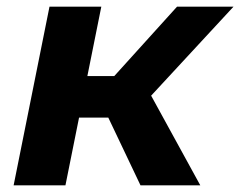

<svg xmlns="http://www.w3.org/2000/svg" viewBox="-20 -558 723 578"><path d="M683 -538H513L324 -329H243L285 -538H129L21 0H177L218 -204H306L403 0H583L435 -270Z"/></svg>

Font: AWKNG-Font
Style: Bold Italic
Weight: 700
Italic angle: -11.3°
Designer: Awakening Church
Foundry: Awakening Church
Version: Version 1.700;PS 001.700;hotconv 1.0.88;makeotf.lib2.5.64775